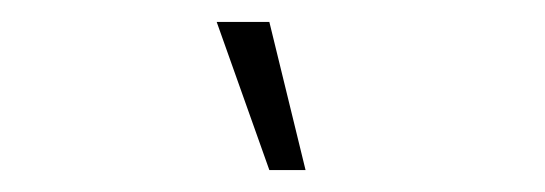

<svg xmlns="http://www.w3.org/2000/svg" viewBox="-20 -965 497 175"><path d="M177.5 -945 225.5 -810H258.5L225.5 -945Z"/></svg>

Font: Tap Sans
Style: Regular
Weight: 400
Designer: Tap Payments
Foundry: Tap Payments
Version: Version 1.001;Glyphs 3.1.2 (3151)